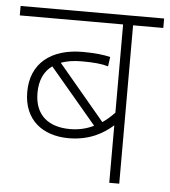

<svg xmlns="http://www.w3.org/2000/svg" viewBox="-48 -666 628 709"><g transform="rotate(5 266.0 -311.0)"><path d="M532 -587V-622H0V-587H383V-260C369 -245 354 -232 338 -221L166 -426C188 -434 213 -438 243 -438C288 -438 318 -435 341 -428L346 -463C323 -469 287 -473 244 -473C126 -473 52 -414 52 -308C52 -205 122 -151 219 -151C297 -151 348 -182 383 -213V0H420V-587ZM90 -308C90 -354 106 -389 136 -410L309 -205C283 -192 253 -185 221 -185C145 -185 90 -222 90 -308Z"/></g></svg>

Font: Noto Sans Devanagari UI ExtraLight
Style: Regular
Weight: 200
Designer: Jelle Bosma - Monotype Design Team
Foundry: Monotype Imaging Inc.
Version: Version 2.003